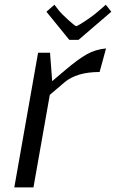

<svg xmlns="http://www.w3.org/2000/svg" viewBox="-20 -812 502 832"><path d="M411.6 -500Q312.5 -500 259.3 -455.1L195.8 -400.9L125 0H42L145 -583.5H196.8L206.1 -460.4L262.7 -508.3Q317.9 -555.2 356 -576.7Q394 -598.1 439.5 -602.1ZM320.3 -639.2H280.3L181.2 -761.2L215.8 -791.5L234.4 -767.6Q247.1 -751.5 276.4 -725.1Q305.7 -698.7 310.5 -698.7Q313.5 -698.7 329.8 -708.5Q346.2 -718.3 369.9 -735.1Q393.6 -752 411.1 -767.6L438.5 -791.5L462.4 -761.2Z"/></svg>

Font: Resagnicto
Style: Italic
Weight: 500
Italic angle: -10°
Version: Version 0.999